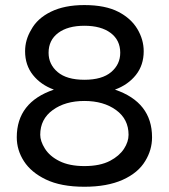

<svg xmlns="http://www.w3.org/2000/svg" viewBox="-20 -712 653 743"><path d="M157.2 -17.6Q100.6 -44.9 72.8 -87.9Q44.9 -130.9 44.9 -180.7Q44.9 -316.4 188.5 -365.2Q137.7 -383.8 107.4 -421.9Q77.1 -460 77.1 -513.7Q77.1 -557.6 100.6 -596.7Q124 -640.6 176.8 -666.5Q229.5 -692.4 306.6 -692.4Q387.7 -692.4 438.5 -666Q487.3 -640.6 511.7 -599.6Q536.1 -558.6 536.1 -513.7Q536.1 -460 505.9 -421.9Q475.6 -383.8 424.8 -365.2Q568.4 -316.4 568.4 -180.7Q568.4 -131.8 542 -88.9Q514.6 -43 454.6 -16.1Q394.5 10.7 306.6 10.7Q215.8 10.7 157.2 -17.6ZM406.2 -89.8Q441.4 -108.4 459.5 -135.7Q477.5 -163.1 477.5 -190.4Q477.5 -251 429.2 -286.1Q380.9 -321.3 306.6 -321.3Q232.4 -321.3 184.1 -286.1Q135.7 -251 135.7 -190.4Q135.7 -166 153.3 -137.7Q171.9 -107.4 210.4 -88.4Q249 -69.3 306.6 -69.3Q367.2 -69.3 406.2 -89.8ZM445.3 -507.8Q445.3 -556.6 408.2 -584.5Q371.1 -612.3 306.6 -612.3Q242.2 -612.3 205.1 -584.5Q168 -556.6 168 -507.8Q168 -462.9 203.1 -433.1Q238.3 -403.3 306.6 -403.3Q375 -403.3 410.2 -433.1Q445.3 -462.9 445.3 -507.8Z"/></svg>

Font: jf-openhuninn-2.1
Style: Regular
Weight: 400
Designer: [Kosugi Maru]
Designed by MOTOYA      

[Varela Round]
Joe Prince (Latin component); Avraham Cornfeld (Hebrew component)
Foundry: justfont Co., Ltd.
Version: 2.1